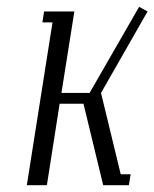

<svg xmlns="http://www.w3.org/2000/svg" viewBox="-20 -546 455 566"><path d="M59.1 0 134.8 -480H105L109.9 -512.2H199.2L161.1 -272H244.1L390.1 -525.9L415 -512.2L277.8 -272L335.9 -32.2H365.2L359.9 0H284.2L226.1 -240.2H155.8L118.2 0Z"/></svg>

Font: Gawaa
Style: Italic
Weight: 400
Designer: T. Christopher White
Version: Version 1.0